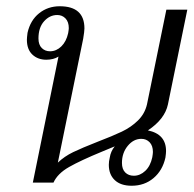

<svg xmlns="http://www.w3.org/2000/svg" viewBox="-20 -584 619 614"><path d="M328 -57Q328 -68 331 -80Q334 -100 347 -116L306 -99Q238 -71 201 -50Q164 -29 151 0H85L167 -403Q151 -393 128 -393Q101 -393 83.5 -409.5Q66 -426 66 -457Q66 -463 68 -479Q77 -519 105 -541.5Q133 -564 171 -564Q250 -564 250 -493Q250 -484 246 -460L165 -64Q186 -84 214 -97.5Q242 -111 293 -131Q340 -149 369.5 -163Q399 -177 421 -198.5Q443 -220 450 -250L512 -553H579L517 -250Q507 -203 453 -167Q511 -155 511 -101Q511 -94 509 -80Q500 -39 471 -14.5Q442 10 401 10Q366 10 347 -8Q328 -26 328 -57ZM198 -478Q200 -490 200 -494Q200 -514 189.5 -525Q179 -536 163 -536Q139 -536 121 -516Q103 -496 103 -461Q103 -441 113.5 -430.5Q124 -420 140 -420Q160 -420 176 -435.5Q192 -451 198 -478ZM467 -81Q469 -93 469 -98Q469 -118 458.5 -129Q448 -140 432 -140Q407 -140 388.5 -117.5Q370 -95 370 -63Q370 -43 380.5 -32.5Q391 -22 408 -22Q428 -22 444.5 -37.5Q461 -53 467 -81Z"/></svg>

Font: Trirong Light
Style: Italic
Weight: 300
Italic angle: -12°
Designer: Katatrad Team
Foundry: CadsonDemak
Version: Version 1.001